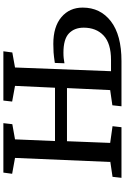

<svg xmlns="http://www.w3.org/2000/svg" viewBox="179 -919 740 1138"><g transform="rotate(-90 549.0 -350.0)"><path d="M596 -323H281L271 -67L370 -53L364 0H64L70 -53L158 -66L182 -631L88 -648L95 -700H388L382 -647L292 -631L282 -394H598L609 -631L516 -648L522 -700H814L807 -647L718 -631L696 -62H762Q861 -62 907.5 -106Q954 -150 954 -224Q954 -279 920 -311.5Q886 -344 806 -344Q786 -344 773.5 -342.5Q761 -341 743 -338L745 -395Q786 -401 807.5 -402.5Q829 -404 858 -404Q960 -404 1016.5 -356Q1073 -308 1073 -230Q1073 -125 991.5 -62.5Q910 0 756 0H488L494 -54L584 -67Z"/></g></svg>

Font: Literata 7pt Medium
Style: Italic
Weight: 500
Italic angle: -2°
Designer: Latin by Veronika Burian and Jose Scaglione. Greek by Irene Vlachou. Cyrillic by Vera Evstafieva
Foundry: TypeTogether
Version: Version 3.002